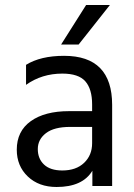

<svg xmlns="http://www.w3.org/2000/svg" viewBox="-20 -740 535 767"><path d="M229 -59Q284 -59 316 -89.5Q348 -120 348 -168V-233H260Q196 -233 163.5 -208Q131 -183 131 -144.5Q131 -106 156 -82.5Q181 -59 229 -59ZM349 -58Q310 7 206 7Q135 7 91 -35Q47 -77 47 -142Q47 -216 103 -256Q159 -296 256 -296H348V-323Q348 -384 321 -415Q294 -446 229 -446Q147 -446 84 -401V-481Q142 -517 236 -517Q428 -517 428 -321V3H349ZM294 -562H224L324 -720H419Z"/></svg>

Font: Hind Siliguri Fixed
Style: Regular
Weight: 400
Designer: Jyotish Sonowal
Foundry: Indian Type Foundry
Version: Version 1.001;October 28, 2021;FontCreator 12.0.0.2565 64-bi